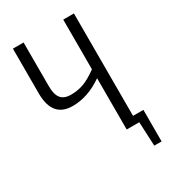

<svg xmlns="http://www.w3.org/2000/svg" viewBox="-203 -792 928 1044"><g transform="rotate(-30 261.5 -269.5)"><path d="M497 -47V151H451L444 0H365V-322Q272 -257 176 -257Q49 -257 49 -409V-690H116V-422Q115 -366 134.5 -340.5Q154 -315 198 -315Q242 -315 279.5 -329Q317 -343 365 -378V-690H432V-47Z"/></g></svg>

Font: exo2condensed_l
Style: Regular
Weight: 300
Width: 3
Designer: Natanael Gama
Version: Version 1.001;PS 001.001;hotconv 1.0.70;makeotf.lib2.5.58329